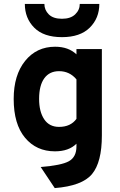

<svg xmlns="http://www.w3.org/2000/svg" viewBox="-20 -762 616 982"><path d="M297 -572Q203 -572 155 -620.5Q107 -669 107 -742H207Q207 -711 229.5 -688.5Q252 -666 297 -666Q341 -666 364.5 -688.5Q388 -711 388 -742H488Q488 -669 439 -620.5Q390 -572 297 -572ZM50 -256Q50 -378 108.5 -450.5Q167 -523 262 -523Q330 -523 371 -484V-511H501V-69Q501 68 450.5 128.5Q400 189 260 200L188 92Q294 84 332.5 62.5Q371 41 371 -13V-27Q332 12 261 12Q166 12 108 -57.5Q50 -127 50 -256ZM180 -256Q180 -191 206 -152Q232 -113 282 -113Q341 -113 371 -154V-356Q336 -398 282 -398Q233 -398 206.5 -361.5Q180 -325 180 -256Z"/></svg>

Font: ReCut ExtraBold
Style: Regular
Weight: 800
Designer: Giant Group (for alternate capitals set)
Version: Version 2.002;FEAKit 1.0